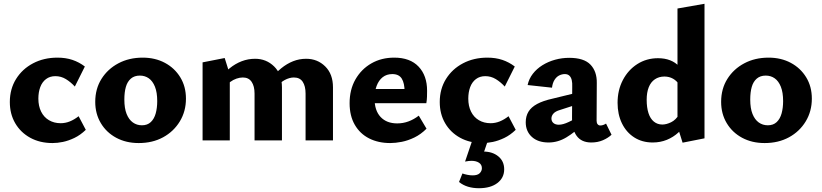

<svg xmlns="http://www.w3.org/2000/svg" viewBox="-20 -743 4348 1016"><path d="M258 14Q191 14 140 -14Q89 -42 60.5 -91Q32 -140 32 -203Q32 -272 65 -325Q98 -378 155 -408Q212 -438 284 -438Q328 -438 363.5 -426Q399 -414 429 -391L376 -285Q354 -309 328.5 -324.5Q303 -340 273 -340Q244 -340 223.5 -324.5Q203 -309 193 -282Q183 -255 183 -221Q183 -182 197.5 -152.5Q212 -123 239 -107Q266 -91 301 -91Q326 -91 349.5 -100.5Q373 -110 396 -128L434 -56Q405 -28 373.5 -13Q342 2 313 8Q284 14 258 14Z M714 14Q647 14 595 -14Q543 -42 513.5 -91.5Q484 -141 484 -204Q484 -273 517 -325.5Q550 -378 606.5 -408Q663 -438 735 -438Q801 -438 852.5 -410.5Q904 -383 934 -334Q964 -285 964 -221Q964 -154 931.5 -100.5Q899 -47 843 -16.5Q787 14 714 14ZM731 -80Q760 -80 778 -97Q796 -114 804 -143Q812 -172 812 -208Q812 -254 800 -284Q788 -314 767.5 -328.5Q747 -343 720 -343Q691 -343 672.5 -327Q654 -311 646 -283Q638 -255 638 -216Q638 -170 650 -140Q662 -110 683 -95Q704 -80 731 -80Z M1597 0V-248Q1597 -287 1582 -310Q1567 -333 1535 -333Q1512 -333 1486.5 -319.5Q1461 -306 1447 -281L1410 -322Q1438 -357 1468 -381.5Q1498 -406 1531 -419Q1564 -432 1600 -432Q1660 -432 1701 -391.5Q1742 -351 1742 -281V0ZM1327 0V-248Q1327 -287 1311.5 -310Q1296 -333 1265 -333Q1249 -333 1231.5 -327Q1214 -321 1198.5 -309.5Q1183 -298 1172 -281L1136 -322Q1165 -357 1195 -381.5Q1225 -406 1259 -419Q1293 -432 1330 -432Q1389 -432 1430.5 -391.5Q1472 -351 1472 -281V0ZM1052 0V-413L1169 -436L1196 -350V0Z M2045 14Q1982 14 1933.5 -10.5Q1885 -35 1857.5 -82.5Q1830 -130 1830 -197Q1830 -269 1861 -323Q1892 -377 1945 -407.5Q1998 -438 2066 -438Q2150 -438 2195 -390.5Q2240 -343 2240 -263Q2240 -248 2239.5 -231Q2239 -214 2236 -197H2121V-257Q2121 -303 2106 -327Q2091 -351 2056 -351Q2026 -351 2005 -334.5Q1984 -318 1973 -288.5Q1962 -259 1962 -221Q1962 -158 1994 -124Q2026 -90 2082 -90Q2113 -90 2141.5 -100.5Q2170 -111 2196 -131L2237 -62Q2207 -32 2173 -15.5Q2139 1 2106 7.5Q2073 14 2045 14ZM1897 -197 1913 -272H2227V-197Z M2533 14Q2466 14 2415 -14Q2364 -42 2335.5 -91Q2307 -140 2307 -203Q2307 -272 2340 -325Q2373 -378 2430 -408Q2487 -438 2559 -438Q2603 -438 2638.5 -426Q2674 -414 2704 -391L2651 -285Q2629 -309 2603.5 -324.5Q2578 -340 2548 -340Q2519 -340 2498.5 -324.5Q2478 -309 2468 -282Q2458 -255 2458 -221Q2458 -182 2472.5 -152.5Q2487 -123 2514 -107Q2541 -91 2576 -91Q2601 -91 2624.5 -100.5Q2648 -110 2671 -128L2709 -56Q2680 -28 2648.5 -13Q2617 2 2588 8Q2559 14 2533 14ZM2479 0H2562L2535 79L2478 72Q2488 66 2504 62.5Q2520 59 2538 59Q2586 59 2617 84.5Q2648 110 2648 153Q2648 198 2612 225.5Q2576 253 2514 253Q2483 253 2456.5 245Q2430 237 2409 220L2427 175Q2438 179 2453 182Q2468 185 2481 185Q2507 185 2518.5 173.5Q2530 162 2530 147Q2530 128 2514.5 118Q2499 108 2475 108Q2469 108 2459.5 109Q2450 110 2441 112Z M3109 11Q3057 11 3031.5 -24Q3006 -59 3007 -123L3008 -283Q3009 -304 3005.5 -319Q3002 -334 2993 -342.5Q2984 -351 2969 -351Q2954 -351 2939.5 -344Q2925 -337 2914.5 -320.5Q2904 -304 2901 -279L2772 -293Q2779 -326 2799.5 -352.5Q2820 -379 2850.5 -398Q2881 -417 2917.5 -427Q2954 -437 2992 -437Q3070 -437 3104.5 -401Q3139 -365 3138 -304L3137 -104Q3137 -92 3142.5 -85.5Q3148 -79 3156 -79Q3164 -79 3171.5 -81.5Q3179 -84 3187 -89L3216 -30Q3198 -13 3170.5 -1Q3143 11 3109 11ZM2883 11Q2827 11 2794.5 -18.5Q2762 -48 2762 -96Q2762 -128 2776.5 -152Q2791 -176 2822.5 -193Q2854 -210 2904 -221L3068 -261L3073 -203L2943 -161Q2919 -154 2908.5 -142Q2898 -130 2898 -116Q2898 -101 2908.5 -92Q2919 -83 2937 -83Q2959 -83 2989.5 -97.5Q3020 -112 3057 -132L3066 -87Q3022 -43 2977 -16Q2932 11 2883 11Z M3434 11Q3378 11 3336 -16Q3294 -43 3271 -90.5Q3248 -138 3248 -199Q3248 -266 3276 -319.5Q3304 -373 3352.5 -404Q3401 -435 3462 -435Q3498 -435 3526 -424Q3554 -413 3573.5 -392Q3593 -371 3603 -343L3576 -292Q3562 -315 3541.5 -326.5Q3521 -338 3496 -338Q3467 -338 3445.5 -323.5Q3424 -309 3413 -281.5Q3402 -254 3402 -215Q3402 -174 3411.5 -144.5Q3421 -115 3440 -99.5Q3459 -84 3485 -84Q3506 -84 3531 -96Q3556 -108 3575 -139L3618 -101Q3597 -67 3570 -42Q3543 -17 3508.5 -3Q3474 11 3434 11ZM3592 12 3565 -74V-698L3708 -723V-11Z M4026 14Q3959 14 3907 -14Q3855 -42 3825.5 -91.5Q3796 -141 3796 -204Q3796 -273 3829 -325.5Q3862 -378 3918.5 -408Q3975 -438 4047 -438Q4113 -438 4164.5 -410.5Q4216 -383 4246 -334Q4276 -285 4276 -221Q4276 -154 4243.5 -100.5Q4211 -47 4155 -16.5Q4099 14 4026 14ZM4043 -80Q4072 -80 4090 -97Q4108 -114 4116 -143Q4124 -172 4124 -208Q4124 -254 4112 -284Q4100 -314 4079.5 -328.5Q4059 -343 4032 -343Q4003 -343 3984.5 -327Q3966 -311 3958 -283Q3950 -255 3950 -216Q3950 -170 3962 -140Q3974 -110 3995 -95Q4016 -80 4043 -80Z"/></svg>

Font: Ysabeau Office ExtraBold
Style: Regular
Weight: 800
Designer: Christian Thalmann (Catharsis Fonts)
Version: Version 2.001;gftools[0.9.30]; featfreeze: tnum,lnum,ss02